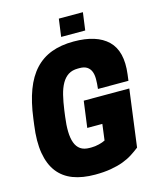

<svg xmlns="http://www.w3.org/2000/svg" viewBox="-138 -1046 955 1156"><g transform="rotate(-15 340.0 -468.0)"><path d="M476 -840H326L341 -950H491ZM310 14Q231 14 173 -8Q115 -30 79 -76.5Q43 -123 30.5 -196Q18 -269 32 -370L37 -408Q50 -509 77.5 -582Q105 -655 148.5 -702Q192 -749 252 -771.5Q312 -794 391 -794Q534 -794 603 -727Q672 -660 654 -519L649 -480H459Q463 -514 463 -541.5Q463 -569 455 -588.5Q447 -608 430 -619Q413 -630 385 -630H374Q338 -630 314 -614.5Q290 -599 273.5 -570Q257 -541 247 -500Q237 -459 230 -408L225 -370Q218 -319 219 -278Q220 -237 230.5 -208.5Q241 -180 262.5 -165Q284 -150 320 -150H331Q353 -150 377.5 -156Q402 -162 417 -170L430 -270H336L358 -434H642L595 -78Q572 -60 545.5 -43Q519 -26 485.5 -13.5Q452 -1 408.5 6.5Q365 14 310 14Z"/></g></svg>

Font: Tanohe Sans Black
Style: Italic
Weight: 900
Designer: Village Type and Design LLC & Cristiano Sobral
Foundry: Cooper Hewitt Smithsonian Design Museum
Version: Version 1.00;January 12, 2020;FontCreator 12.0.0.2547 64-bit